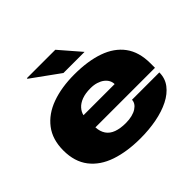

<svg xmlns="http://www.w3.org/2000/svg" viewBox="-170 -932 1151 1151"><g transform="rotate(-45 405.5 -356.5)"><path d="M415 12Q302 12 216.5 -17Q131 -46 83.5 -107.5Q36 -169 36 -264Q36 -357 83 -418.5Q130 -480 213 -510Q296 -540 405 -540Q519 -540 602 -511Q685 -482 730 -421Q775 -360 775 -264V-226H270Q272 -189 289 -164Q306 -139 338.5 -127Q371 -115 417 -115Q447 -115 470.5 -121Q494 -127 510 -137.5Q526 -148 534 -161Q542 -174 542 -188H774Q774 -138 745.5 -100.5Q717 -63 667.5 -38Q618 -13 553 -0.5Q488 12 415 12ZM271 -328H535Q535 -345 527 -360Q519 -375 503.5 -387Q488 -399 465.5 -406Q443 -413 415 -413Q371 -413 341 -401.5Q311 -390 293.5 -370.5Q276 -351 271 -328ZM544 -592H365L188 -720V-725H429Z"/></g></svg>

Font: Archivo SemiBold Expanded Black
Style: Regular
Weight: 900
Width: 7
Version: Version 2.001